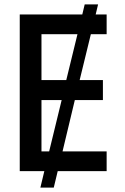

<svg xmlns="http://www.w3.org/2000/svg" viewBox="-20 -780 570 875"><path d="M70 0H182L164 75H225L243 0H466V-90H265L321 -324H449V-415H343L394 -624H466V-714H416L427 -760H366L355 -714H70ZM169 -415V-624H333L282 -415ZM169 -90V-324H261L204 -90Z"/></svg>

Font: Noto Sans Mono Condensed Medium
Style: Regular
Weight: 500
Width: 3
Designer: Monotype Design Team
Foundry: Monotype Imaging Inc.
Version: Version 2.014